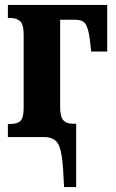

<svg xmlns="http://www.w3.org/2000/svg" viewBox="-20 -556 471 779"><path d="M240 203H289V-54H275Q250 -54 237 -68Q224 -82 224 -122V-476H283Q318 -476 328.5 -456.5Q339 -437 344 -399L350 -347H415V-536H12V-483H21Q46 -483 61 -470.5Q76 -458 76 -416V-118Q76 -79 63.5 -66Q51 -53 21 -53H12V0H158Q198 0 214.5 25.5Q231 51 236 131Z"/></svg>

Font: Noto Serif ExtraCondensed Extra
Style: Regular
Weight: 800
Width: 3
Designer: Monotype Design Team
Foundry: Monotype Imaging Inc.
Version: Version 1.002